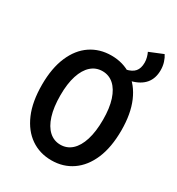

<svg xmlns="http://www.w3.org/2000/svg" viewBox="-196 -943 991 1077"><g transform="rotate(30 300.0 -405.0)"><path d="M465 -596 407 -638Q445 -646 462.5 -666.5Q480 -687 480 -724Q480 -741 475.5 -757.5Q471 -774 465 -786L553 -822Q564 -806 571.5 -782.5Q579 -759 579 -732Q579 -679 550.5 -645Q522 -611 465 -596ZM300 12Q224 12 166 -28Q108 -68 75.5 -144Q43 -220 43 -330Q43 -437 75.5 -512.5Q108 -588 166 -627Q224 -666 300 -666Q376 -666 434 -627Q492 -588 524.5 -512.5Q557 -437 557 -330Q557 -220 524.5 -144Q492 -68 434 -28Q376 12 300 12ZM300 -89Q342 -89 373 -117Q404 -145 421 -199Q438 -253 438 -330Q438 -405 421 -457.5Q404 -510 373 -537.5Q342 -565 300 -565Q258 -565 227 -537.5Q196 -510 179 -457.5Q162 -405 162 -330Q162 -253 179 -199Q196 -145 227 -117Q258 -89 300 -89Z"/></g></svg>

Font: Source Code Pro SemiBold
Style: Regular
Weight: 600
Monospace: yes
Designer: Paul D. Hunt, Teo Tuominen
Foundry: Adobe Systems Incorporated
Version: Version 1.018;hotconv 1.0.116;makeotfexe 2.5.65601